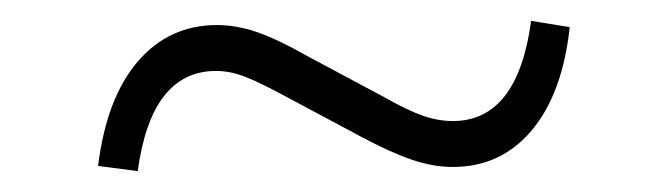

<svg xmlns="http://www.w3.org/2000/svg" viewBox="-20 -472 640 184"><path d="M112 -308 74 -313Q82 -378 112 -413Q142 -448 188 -448Q206 -448 225.5 -441.5Q245 -435 275 -418L348 -379Q371 -366 385.5 -361Q400 -356 414 -356Q476 -356 489 -452L526 -446Q519 -382 489.5 -347Q460 -312 414 -312Q395 -312 374.5 -319Q354 -326 326 -341L253 -380Q227 -394 213.5 -399Q200 -404 187 -404Q125 -404 112 -308Z"/></svg>

Font: Red Hat Display
Style: Regular
Weight: 300
Designer: Pentagram, MCKL
Foundry: Pentagram, MCKL
Version: Version 1.023